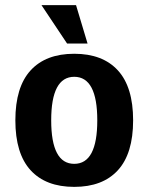

<svg xmlns="http://www.w3.org/2000/svg" viewBox="-20 -720 580 750"><path d="M242 -550 142 -700H277L322 -550ZM440.5 -55Q381 10 270 10Q159 10 99.5 -55Q40 -120 40 -250Q40 -380 99.5 -445Q159 -510 270 -510Q381 -510 440.5 -445Q500 -380 500 -250Q500 -120 440.5 -55ZM180 -250Q180 -80 270 -80Q360 -80 360 -250Q360 -420 270 -420Q180 -420 180 -250Z"/></svg>

Font: Scada
Style: Bold
Weight: 700
Designer: Jovanny Lemonad
Foundry: Jovanny Lemonad
Version: Version 4.100;PS 004.100;hotconv 1.0.88;makeotf.lib2.5.64775